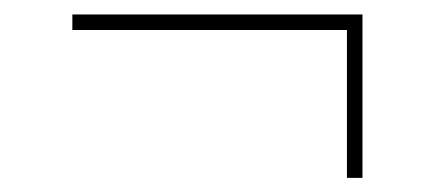

<svg xmlns="http://www.w3.org/2000/svg" viewBox="-20 -386 615 272"><path d="M82.5 -365.5H493.5V-134H471.5V-343.5H82.5Z"/></svg>

Font: Newsreader Display ExtraLight
Style: Regular
Weight: 275
Designer: Hugues Gentile
Foundry: Production Type
Version: Version 1.001